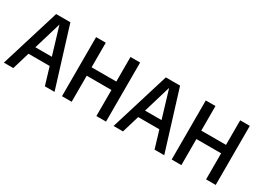

<svg xmlns="http://www.w3.org/2000/svg" viewBox="-28 -1135 2266 1675"><g transform="rotate(30 1105.0 -297.5)"><path d="M7.5 0 190.5 -595H334L518 0H420.5L255 -551H267.5L102.5 0ZM108 -174.5 127 -253.5H396.5L416 -174.5Z M593 0V-595H690.5V-347.5H939.5V-595H1036.5V0H939.5V-262.5H690.5V0Z M1112.5 0 1295.5 -595H1439L1623 0H1525.5L1360 -551H1372.5L1207.5 0ZM1213 -174.5 1232 -253.5H1501.5L1521 -174.5Z M1698 0V-595H1795.5V-347.5H2044.5V-595H2141.5V0H2044.5V-262.5H1795.5V0Z"/></g></svg>

Font: Encode Sans SC Condensed Medium
Style: Regular
Weight: 500
Width: 3
Designer: Multiple Designers
Foundry: Impallari Type
Version: Version 3.002